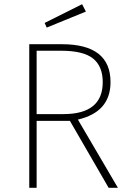

<svg xmlns="http://www.w3.org/2000/svg" viewBox="-20 -892 619 912"><path d="M388 -837 202 -761 192 -783 370 -872ZM496 0 312 -318H154V0H119V-682H274Q505 -682 505 -502Q505 -360 350 -324L540 0ZM154 -350H281Q468 -350 468 -502Q468 -577 422 -614Q376 -651 271 -651H154Z"/></svg>

Font: Fira Sans UltraLight
Style: Regular
Weight: 200
Designer: Carrois Corporate & Edenspiekermann AG
Foundry: Carrois Corporate GbR & Edenspiekermann AG
Version: Version 4.106;PS 004.106;hotconv 1.0.70;makeotf.lib2.5.58329